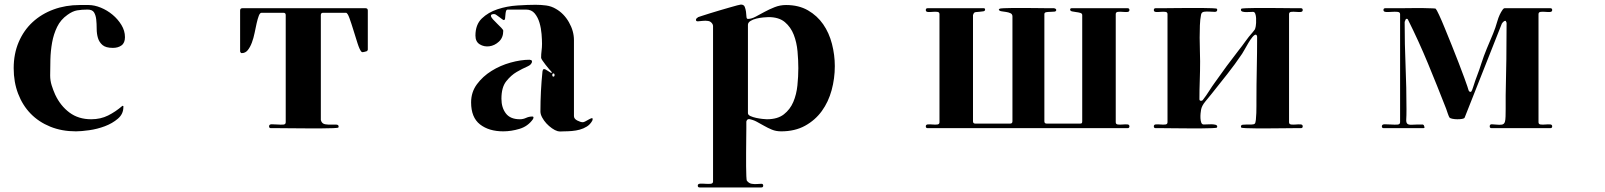

<svg xmlns="http://www.w3.org/2000/svg" viewBox="-20 -569 7040 842"><path d="M521 -104V-99Q521 -69 497 -48.5Q473 -28 440 -15.5Q407 -3 371.5 2Q336 7 313 7Q251 7 200.5 -13.5Q150 -34 114.5 -70.5Q79 -107 59.5 -158Q40 -209 40 -270Q40 -333 62 -384.5Q84 -436 123 -472Q162 -508 215 -527.5Q268 -547 330 -547H368Q394 -547 422 -535.5Q450 -524 473.5 -504.5Q497 -485 512.5 -459.5Q528 -434 528 -406Q528 -381 513 -370Q498 -359 475 -359Q444 -359 429.5 -371.5Q415 -384 409.5 -402.5Q404 -421 404 -443Q404 -465 402 -483.5Q400 -502 392.5 -514.5Q385 -527 364 -527Q338 -527 318 -523.5Q298 -520 276 -504Q246 -483 230.5 -451Q215 -419 208.5 -382.5Q202 -346 201 -308.5Q200 -271 200 -238Q200 -216 206.5 -195Q213 -174 222 -154Q245 -105 284.5 -75.5Q324 -46 380 -46Q421 -46 454 -62.5Q487 -79 517 -105Z M1590 -345Q1585 -343 1580 -342Q1575 -341 1570 -340L1565 -342Q1557 -351 1548 -379Q1539 -407 1530 -436.5Q1521 -466 1512.5 -489.5Q1504 -513 1497 -513H1397Q1387 -513 1387 -503V-43L1389 -37Q1394 -26 1406.5 -24Q1419 -22 1432 -22.5Q1445 -23 1455 -22.5Q1465 -22 1465 -14Q1465 -11 1463 -9Q1461 -8 1441 -7Q1421 -6 1391 -6Q1361 -6 1325.5 -6Q1290 -6 1258 -6.5Q1226 -7 1201 -7Q1176 -7 1168 -7Q1160 -7 1160 -15Q1160 -24 1171.5 -24Q1183 -24 1196.5 -23Q1210 -22 1221.5 -22.5Q1233 -23 1233 -33V-503Q1233 -513 1223 -513H1127Q1120 -513 1115 -500Q1110 -487 1105.5 -467Q1101 -447 1096.5 -424.5Q1092 -402 1084.5 -382Q1077 -362 1066.5 -349Q1056 -336 1040 -336Q1037 -336 1035 -339Q1033 -342 1033 -345V-523Q1033 -533 1043 -533H1583Q1593 -533 1593 -523V-351Z M2400 -250 2398 -255Q2395 -258 2387.5 -266.5Q2380 -275 2372.5 -285Q2365 -295 2359 -303.5Q2353 -312 2353 -316Q2353 -331 2355 -346.5Q2357 -362 2357 -377Q2357 -394 2355 -419.5Q2353 -445 2346 -469Q2339 -493 2325 -510Q2311 -527 2287 -527H2207Q2201 -527 2199 -520Q2197 -513 2196.5 -504Q2196 -495 2195 -488Q2194 -481 2189 -481Q2187 -481 2182 -485Q2177 -489 2170.5 -493.5Q2164 -498 2158 -502.5Q2152 -507 2149 -507Q2146 -508 2139.5 -506.5Q2133 -505 2133 -500Q2133 -494 2141.5 -484.5Q2150 -475 2160 -465.5Q2170 -456 2178.5 -447Q2187 -438 2187 -434Q2187 -404 2168 -386.5Q2149 -369 2126 -366Q2103 -363 2084 -374.5Q2065 -386 2065 -413Q2065 -461 2093 -488Q2121 -515 2162 -528.5Q2203 -542 2248.5 -545Q2294 -548 2329 -548Q2352 -548 2375 -545Q2398 -542 2418 -530Q2453 -510 2475 -471.5Q2497 -433 2497 -393V-60Q2497 -48 2511.5 -40.5Q2526 -33 2536 -33Q2540 -33 2547.5 -37Q2555 -41 2562 -45Q2569 -49 2574 -50.5Q2579 -52 2579 -47Q2579 -43 2577 -39Q2568 -23 2553.5 -14Q2539 -5 2522.5 -0.5Q2506 4 2488 5.5Q2470 7 2454 7Q2446 7 2439.5 7.5Q2433 8 2425 6Q2414 3 2400.5 -6.5Q2387 -16 2376 -28Q2365 -40 2357.5 -54Q2350 -68 2350 -80Q2350 -169 2359 -256Q2360 -260 2361 -263Q2362 -266 2367 -266Q2371 -266 2382 -258.5Q2393 -251 2397 -249ZM2302 -307Q2305 -307 2309 -305.5Q2313 -304 2313 -300Q2313 -286 2292 -277Q2271 -268 2246 -253.5Q2221 -239 2200 -212.5Q2179 -186 2179 -136Q2179 -97 2198.5 -71.5Q2218 -46 2260 -46Q2274 -46 2287 -52Q2300 -58 2314 -58Q2320 -58 2319.5 -53.5Q2319 -49 2317 -46Q2295 -15 2258.5 -4Q2222 7 2187 7Q2124 7 2085 -23.5Q2046 -54 2046 -120Q2046 -165 2071.5 -199.5Q2097 -234 2135.5 -258Q2174 -282 2219 -294.5Q2264 -307 2302 -307ZM2407 -247Q2402 -247 2402 -240Q2402 -233 2407 -233Q2412 -233 2412 -240Q2412 -247 2407 -247Z M3257 -44 3256 -43 3253 -36Q3253 -28 3253 -6.5Q3253 15 3252.5 43Q3252 71 3252 102Q3252 133 3252 159.5Q3252 186 3253 203.5Q3254 221 3255 223Q3264 235 3276.5 237Q3289 239 3300 238Q3311 237 3319 237Q3327 237 3327 245Q3327 253 3319 253H3048Q3040 253 3040 245Q3040 237 3050.5 236.5Q3061 236 3073.5 237Q3086 238 3096.5 237Q3107 236 3107 227V-456L3105 -463Q3098 -475 3086 -477Q3074 -479 3062 -477.5Q3050 -476 3041 -475.5Q3032 -475 3032 -482Q3032 -486 3035.5 -489Q3039 -492 3042 -494Q3044 -495 3058.5 -499.5Q3073 -504 3093 -510.5Q3113 -517 3136 -523.5Q3159 -530 3179 -536Q3199 -542 3213 -545.5Q3227 -549 3229 -549Q3242 -549 3246 -539Q3250 -529 3251.5 -517.5Q3253 -506 3253.5 -496Q3254 -486 3260 -486Q3275 -486 3293 -495.5Q3311 -505 3332 -516.5Q3353 -528 3377 -537.5Q3401 -547 3427 -547Q3483 -547 3523.5 -523.5Q3564 -500 3590 -462.5Q3616 -425 3628.5 -376.5Q3641 -328 3641 -279Q3641 -225 3627 -173.5Q3613 -122 3584 -82Q3555 -42 3510.5 -17.5Q3466 7 3406 7Q3383 7 3365 -0.5Q3347 -8 3330.5 -17.5Q3314 -27 3298 -35.5Q3282 -44 3264 -47ZM3260 -73Q3260 -65 3271 -60Q3282 -55 3296 -52Q3310 -49 3323.5 -47.5Q3337 -46 3343 -46Q3390 -46 3417.5 -67.5Q3445 -89 3459 -122Q3473 -155 3477 -194.5Q3481 -234 3481 -270Q3481 -304 3477.5 -343.5Q3474 -383 3461 -416.5Q3448 -450 3422 -472Q3396 -494 3350 -494Q3342 -494 3327 -492.5Q3312 -491 3297 -487.5Q3282 -484 3271 -477Q3260 -470 3260 -460Z M4247 -37Q4247 -27 4257 -27H4410Q4420 -27 4420 -37V-497Q4420 -507 4411.5 -511Q4403 -515 4392.5 -516.5Q4382 -518 4372 -519.5Q4362 -521 4360 -527L4364 -531Q4366 -532 4382 -533Q4398 -534 4422.5 -534Q4447 -534 4475.5 -534Q4504 -534 4530 -533.5Q4556 -533 4576 -533Q4596 -533 4603 -533L4610 -530Q4612 -528 4612 -525Q4612 -519 4604 -518Q4596 -517 4586 -517Q4576 -517 4568 -515.5Q4560 -514 4560 -507V-37Q4560 -27 4570 -27H4717Q4723 -27 4724.5 -29.5Q4726 -32 4726 -37V-503Q4726 -510 4717.5 -512.5Q4709 -515 4699.5 -516Q4690 -517 4681.5 -519Q4673 -521 4673 -527Q4673 -533 4680 -533H4925Q4933 -533 4933 -525Q4933 -517 4923.5 -516.5Q4914 -516 4903 -517Q4892 -518 4882.5 -517Q4873 -516 4873 -507V-33Q4873 -24 4882.5 -23Q4892 -22 4903 -23Q4914 -24 4923.5 -23.5Q4933 -23 4933 -15Q4933 -7 4925 -7H4048Q4040 -7 4040 -15Q4040 -23 4049.5 -23.5Q4059 -24 4070 -23Q4081 -22 4090.5 -23Q4100 -24 4100 -33V-507Q4100 -516 4090.5 -517Q4081 -518 4070 -517Q4059 -516 4049.5 -516.5Q4040 -517 4040 -525Q4040 -533 4048 -533H4294Q4300 -533 4300 -527Q4300 -521 4293 -519.5Q4286 -518 4277 -517.5Q4268 -517 4260 -516Q4252 -515 4250 -510L4247 -503Z M5100 -507Q5100 -516 5090.5 -517Q5081 -518 5070 -517Q5059 -516 5049.5 -516.5Q5040 -517 5040 -525Q5040 -533 5048 -533Q5056 -533 5078.5 -533Q5101 -533 5130 -533.5Q5159 -534 5191 -534Q5223 -534 5250 -534Q5277 -534 5295.5 -533Q5314 -532 5316 -531Q5318 -529 5318 -526Q5318 -517 5307.5 -517Q5297 -517 5284.5 -518Q5272 -519 5260.5 -517.5Q5249 -516 5247 -504Q5243 -484 5242 -458Q5241 -432 5241 -404Q5241 -376 5242 -348.5Q5243 -321 5243 -300Q5243 -258 5241.5 -217Q5240 -176 5240 -134Q5240 -127 5247 -127Q5253 -127 5256 -132Q5270 -150 5282.5 -170Q5295 -190 5309 -209Q5358 -279 5411 -347Q5427 -367 5441.5 -387.5Q5456 -408 5473 -427Q5480 -435 5482.5 -439Q5485 -443 5487 -454Q5488 -458 5488.5 -468.5Q5489 -479 5488.5 -489.5Q5488 -500 5485 -508.5Q5482 -517 5475 -517Q5472 -517 5463 -516.5Q5454 -516 5445 -516Q5436 -516 5429 -518Q5422 -520 5422 -526Q5422 -529 5424 -531Q5426 -532 5444 -533Q5462 -534 5488.5 -534Q5515 -534 5546 -534Q5577 -534 5605.5 -533.5Q5634 -533 5655.5 -533Q5677 -533 5685 -533Q5693 -533 5693 -525Q5693 -517 5683.5 -516.5Q5674 -516 5663 -517Q5652 -518 5642.5 -517Q5633 -516 5633 -507V-33Q5633 -24 5642.5 -23Q5652 -22 5663 -23Q5674 -24 5683.5 -23.5Q5693 -23 5693 -15Q5693 -7 5685 -7Q5677 -7 5655.5 -7Q5634 -7 5605.5 -6.5Q5577 -6 5546 -6Q5515 -6 5488.5 -6Q5462 -6 5444 -7Q5426 -8 5424 -9Q5422 -11 5422 -14Q5422 -21 5430 -22Q5438 -23 5448.5 -23Q5459 -23 5469 -23Q5479 -23 5483 -27Q5486 -30 5487.5 -43.5Q5489 -57 5489.5 -73.5Q5490 -90 5490 -105Q5490 -120 5490 -126Q5490 -197 5491.5 -267Q5493 -337 5493 -408Q5493 -410 5491.5 -413.5Q5490 -417 5487 -417Q5481 -417 5472 -406Q5463 -395 5454.5 -380.5Q5446 -366 5438.5 -352.5Q5431 -339 5427 -333Q5396 -287 5362 -244Q5328 -201 5293 -157Q5282 -143 5266 -124Q5250 -105 5247 -87Q5246 -82 5245 -71.5Q5244 -61 5244.5 -50.5Q5245 -40 5248 -31.5Q5251 -23 5259 -23Q5263 -23 5272.5 -23.5Q5282 -24 5292 -24Q5302 -24 5310 -22Q5318 -20 5318 -14Q5318 -11 5316 -9Q5314 -8 5295.5 -7Q5277 -6 5250 -6Q5223 -6 5191 -6Q5159 -6 5130 -6.5Q5101 -7 5078.5 -7Q5056 -7 5048 -7Q5040 -7 5040 -15Q5040 -23 5049.5 -23.5Q5059 -24 5070 -23Q5081 -22 5090.5 -23Q5100 -24 5100 -33Z M6224 -20Q6226 -16 6227 -11.5Q6228 -7 6221 -7H6048Q6040 -7 6040 -15Q6040 -24 6052.5 -24Q6065 -24 6080 -23Q6095 -22 6107.5 -22.5Q6120 -23 6120 -33V-507Q6120 -516 6108.5 -517Q6097 -518 6083.5 -517Q6070 -516 6058.5 -516.5Q6047 -517 6047 -525Q6047 -533 6055 -533Q6061 -533 6079.5 -533Q6098 -533 6122.5 -533Q6147 -533 6173.5 -533.5Q6200 -534 6222.5 -533.5Q6245 -533 6260 -532.5Q6275 -532 6276 -531Q6280 -527 6291 -503.5Q6302 -480 6316 -445.5Q6330 -411 6346.5 -370.5Q6363 -330 6377 -293Q6391 -256 6401.5 -228Q6412 -200 6415 -190Q6417 -185 6419.5 -175.5Q6422 -166 6429 -166Q6433 -166 6436.5 -176Q6440 -186 6441 -189Q6449 -215 6458.5 -239.5Q6468 -264 6476 -290Q6487 -324 6500.5 -356.5Q6514 -389 6528 -422Q6538 -446 6546.5 -476Q6555 -506 6570 -527Q6574 -533 6579 -533H6779Q6787 -533 6787 -525Q6787 -517 6777.5 -516.5Q6768 -516 6757 -517Q6746 -518 6736.5 -517Q6727 -516 6727 -507V-33Q6727 -24 6736.5 -23Q6746 -22 6757 -23Q6768 -24 6777.5 -23.5Q6787 -23 6787 -15Q6787 -7 6779 -7H6521Q6513 -7 6513 -15Q6513 -24 6522 -24Q6531 -24 6543 -22.5Q6555 -21 6566 -22.5Q6577 -24 6580 -36Q6582 -43 6582.5 -58.5Q6583 -74 6583 -91Q6583 -108 6583 -124.5Q6583 -141 6583 -151Q6585 -231 6586 -310Q6587 -389 6587 -469L6584 -476V-477Q6579 -479 6573.5 -474Q6568 -469 6566 -465L6403 -53Q6401 -49 6391.5 -47.5Q6382 -46 6371 -46Q6360 -46 6350 -48Q6340 -50 6337 -53Q6334 -57 6329 -71.5Q6324 -86 6322 -92Q6283 -192 6242.5 -290Q6202 -388 6154 -484L6150 -487L6145 -485Q6144 -482 6142 -478Q6140 -474 6140 -471Q6140 -375 6144 -280.5Q6148 -186 6148 -90Q6148 -60 6147 -46Q6146 -32 6151.5 -26.5Q6157 -21 6172.5 -22Q6188 -23 6220 -23L6224 -20Z"/></svg>

Font: SoukouMincho
Style: Regular
Weight: 400
Designer: Dr. Ken Lunde (project architect, glyph set definition & overall production); Masataka HATTORI  (production & ideograph 
Foundry: Adobe Systems Incorporated
Version: Version 1.00